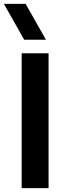

<svg xmlns="http://www.w3.org/2000/svg" viewBox="-44 -972 330 992"><path d="M193.4 -766.6H81.1L-23.9 -952.1H88.4ZM67.9 0V-696.8H207V0Z"/></svg>

Font: Basically A Sans Serif
Style: Bold
Weight: 700
Designer: Hyung-Suk Kim
Foundry: Mental Design
Version: 1.000